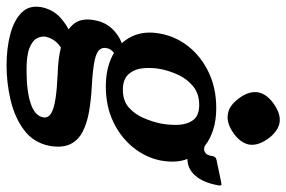

<svg xmlns="http://www.w3.org/2000/svg" viewBox="-206 -521 874 586"><g transform="rotate(90 231.0 -228.0)"><path d="M258 -399Q224 -399 201.5 -380.5Q179 -362 166.5 -335Q154 -308 149 -282Q144 -257 146 -230Q148 -203 163.5 -184.5Q179 -166 212 -166Q246 -166 266.5 -184.5Q287 -203 298.5 -230Q310 -257 315 -282Q320 -308 319 -335Q318 -362 304.5 -380.5Q291 -399 258 -399ZM101 15Q80 22 67 36.5Q54 51 50 70Q48 83 55 96.5Q62 110 84.5 119Q107 128 151 128Q216 128 253.5 115.5Q291 103 296 78Q299 62 284 53Q269 44 238.5 39.5Q208 35 164 33Q118 32 77.5 22Q37 12 14 -12.5Q-9 -37 0 -81Q6 -114 28.5 -136Q51 -158 80 -166L111 -144Q104 -142 98.5 -138Q93 -134 89.5 -128.5Q86 -123 85 -117Q82 -104 90 -94.5Q98 -85 124 -79.5Q150 -74 204 -71Q242 -69 277.5 -63Q313 -57 339.5 -43.5Q366 -30 378 -5.5Q390 19 383 59Q373 107 335 135.5Q297 164 244 176.5Q191 189 138 189Q85 189 42 177.5Q-1 166 -24 142.5Q-47 119 -40 82Q-33 48 -9.5 26Q14 4 44 -8ZM202 -114Q146 -114 106.5 -135Q67 -156 49 -194Q31 -232 41 -282Q50 -329 80.5 -367Q111 -405 159 -428Q207 -451 268 -451Q304 -451 333 -442Q362 -433 382 -417Q385 -415 388.5 -414.5Q392 -414 394 -414Q400 -414 405.5 -418.5Q411 -423 414 -436V-439Q415 -444 418 -447.5Q421 -451 427 -452L494 -466Q498 -467 501 -467Q506 -467 503 -454Q495 -411 474 -387Q453 -363 423 -363Q430 -346 431 -325.5Q432 -305 428 -282Q419 -236 388 -197.5Q357 -159 309.5 -136.5Q262 -114 202 -114ZM314 -644Q341 -638 363 -607Q384 -576 379 -550Q373 -523 342 -502Q311 -481 284 -487Q259 -491 236 -523Q215 -553 220 -580Q226 -607 257 -628Q288 -649 314 -644Z"/></g></svg>

Font: Young Serif Light
Style: Italic
Weight: 300
Italic angle: -10.979°
Designer: Bastien Sozeau
Foundry: NBR — Bastien Sozeau
Version: Version 5.001